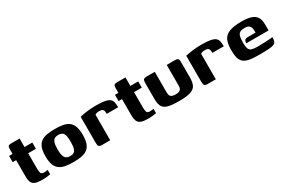

<svg xmlns="http://www.w3.org/2000/svg" viewBox="56 -1285 3037 2072"><g transform="rotate(-30 1574.5 -249.5)"><path d="M202.8 3.7Q148.8 3.7 118.6 -7.4Q88.4 -18.6 76 -45.4Q63.7 -72.2 63.7 -118.7V-321.1H20.8V-399H63.7V-450.3Q63.7 -475.1 67.2 -486.8Q70.8 -498.6 82.1 -501.8Q93.3 -505 116.6 -505H213.3Q213.3 -500.9 213.1 -494.9Q213 -488.9 213 -480.1V-399H310.2V-321.1H213.7V-130.9Q213.7 -91.2 221.1 -73.2Q228.6 -55.3 261.9 -55.3Q271.1 -55.3 285.6 -57.3Q300.1 -59.3 306.1 -61V-6.1Q299.1 -5.1 271.4 -0.7Q243.7 3.7 202.8 3.7Z M592.5 6.4Q534.5 6.4 491 -1.7Q447.5 -9.8 417.8 -31.6Q388.2 -53.5 373.3 -94.2Q358.4 -134.8 358.4 -199Q358.4 -263.2 373.3 -303.8Q388.2 -344.5 417.8 -366.4Q447.5 -388.2 491 -396.3Q534.5 -404.4 592.5 -404.4Q649.7 -404.4 692.9 -396.3Q736.1 -388.2 765 -366.4Q794 -344.5 808.9 -303.8Q823.8 -263.2 823.8 -199Q823.8 -134.5 808.9 -93.8Q794 -53.2 764.7 -31.5Q735.4 -9.8 692.2 -1.7Q649.1 6.4 592.5 6.4ZM592.5 -67.4Q619.8 -67.4 637.6 -77.8Q655.4 -88.2 664.3 -116.4Q673.2 -144.5 673.2 -199Q673.2 -253.5 664.3 -282Q655.4 -310.5 637.6 -320.5Q619.8 -330.6 592.5 -330.6Q565.8 -330.6 547.1 -320.5Q528.5 -310.5 518.8 -282Q509 -253.5 509 -199Q509 -144.5 518.8 -116.4Q528.5 -88.2 547.1 -77.8Q565.8 -67.4 592.5 -67.4Z M1050.5 0H942.7Q920.9 0 910.9 -11.1Q900.9 -22.1 900.9 -55.2V-379Q928.5 -386.4 982.5 -394.2Q1036.4 -402 1102.9 -402Q1173 -402 1213.5 -394Q1253.9 -385.9 1273.1 -369.6Q1292.4 -353.3 1297.6 -327.6Q1302.8 -301.9 1302.8 -265.6H1160.4L1160.1 -279.6Q1159.8 -303.9 1151.4 -315Q1143 -326 1130.8 -328.9Q1118.7 -331.7 1105.6 -331.7Q1086.4 -331.7 1071.5 -327.8Q1056.5 -323.8 1050.5 -315.8Z M1521.8 3.7Q1467.8 3.7 1437.6 -7.4Q1407.4 -18.6 1395 -45.4Q1382.7 -72.2 1382.7 -118.7V-321.1H1339.8V-399H1382.7V-450.3Q1382.7 -475.1 1386.2 -486.8Q1389.8 -498.6 1401.1 -501.8Q1412.3 -505 1435.6 -505H1532.3Q1532.3 -500.9 1532.1 -494.9Q1532 -488.9 1532 -480.1V-399H1629.2V-321.1H1532.7V-130.9Q1532.7 -91.2 1540.1 -73.2Q1547.6 -55.3 1580.9 -55.3Q1590.1 -55.3 1604.6 -57.3Q1619.1 -59.3 1625.1 -61V-6.1Q1618.1 -5.1 1590.4 -0.7Q1562.7 3.7 1521.8 3.7Z M1836 -399V-140.3Q1836 -104 1853.6 -89.6Q1871.2 -75.2 1910.2 -75.2Q1951.4 -75.2 1968.2 -90.8Q1985 -106.3 1985 -139.2V-399Q1986 -399 1998.2 -399Q2010.4 -399 2025.8 -399.3Q2041.3 -399.7 2054.5 -399.7Q2067.7 -399.7 2070.7 -399.7Q2093.9 -399.7 2107.8 -397.5Q2121.6 -395.3 2128 -385.3Q2134.3 -375.2 2134.3 -349.7V-156.1Q2134.3 -96.3 2116.4 -60.6Q2098.4 -24.9 2049.3 -9.4Q2000.2 6.1 1907.5 6.1Q1820.6 6.1 1772.6 -6.4Q1724.5 -18.9 1705.6 -51.8Q1686.7 -84.8 1686.7 -144.8V-349.7Q1686.7 -378.9 1696.7 -389.3Q1706.8 -399.7 1740 -399.7Q1764.3 -399.7 1788 -399.3Q1811.6 -399 1836 -399Z M2366.5 0H2258.7Q2236.9 0 2226.9 -11.1Q2216.9 -22.1 2216.9 -55.2V-379Q2244.5 -386.4 2298.5 -394.2Q2352.4 -402 2418.9 -402Q2489 -402 2529.5 -394Q2569.9 -385.9 2589.1 -369.6Q2608.4 -353.3 2613.6 -327.6Q2618.8 -301.9 2618.8 -265.6H2476.4L2476.1 -279.6Q2475.8 -303.9 2467.4 -315Q2459 -326 2446.8 -328.9Q2434.7 -331.7 2421.6 -331.7Q2402.4 -331.7 2387.5 -327.8Q2372.5 -323.8 2366.5 -315.8Z M2900.8 5.6Q2831.3 5.6 2786 -2.5Q2740.7 -10.7 2714.7 -31.8Q2688.8 -52.9 2678.1 -91Q2667.4 -129.1 2667.4 -189.7Q2667.4 -267.6 2689.1 -313.8Q2710.8 -360 2765.2 -380.8Q2819.6 -401.6 2917 -401.6Q2993.3 -401.6 3038.3 -385.6Q3083.3 -369.6 3103.1 -335.9Q3122.8 -302.1 3122.8 -249.3V-171.9H2844.7Q2844.7 -193.4 2854.2 -207.7Q2863.7 -221.9 2889.6 -221.9H2989.7L2989.4 -243.2Q2988.7 -284.2 2972.5 -304.5Q2956.3 -324.8 2910.8 -324.8Q2873.6 -324.8 2853.5 -313.3Q2833.3 -301.9 2825.5 -273.4Q2817.7 -245 2817.7 -192.4Q2817.7 -144.3 2827.2 -120Q2836.7 -95.7 2861.6 -87.6Q2886.6 -79.4 2933.2 -79.4Q2950.4 -79.4 2979.3 -80.3Q3008.2 -81.1 3038.8 -82.3Q3069.5 -83.6 3092.8 -85.6Q3116.2 -87.5 3121.7 -89.1V-70.7Q3121.7 -56.8 3117.3 -41.2Q3112.8 -25.5 3099.7 -16.4Q3081.5 -2.4 3033.3 1.6Q2985.1 5.6 2900.8 5.6Z"/></g></svg>

Font: Genos Thin
Style: Regular
Weight: 100
Designer: Robert E. Leuschke
Foundry: Robert E. Leuschke
Version: Version 1.010